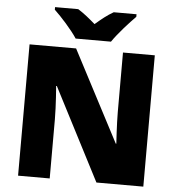

<svg xmlns="http://www.w3.org/2000/svg" viewBox="-60 -983 956 1040"><g transform="rotate(5 417.5 -463.5)"><path d="M640 -927H516C481 -907 453 -884 418 -854C383 -884 358 -905 323 -927H197V-913C235 -877 293 -813 323 -767H515C546 -813 606 -879 640 -913ZM249 -322C249 -395 240 -504 240 -502H244L503 0H758V-714H585V-391C585 -325 592 -221 592 -219H589L330 -714H77V0H249Z"/></g></svg>

Font: Noto Sans UI Black
Style: Regular
Weight: 900
Designer: Monotype Design Team
Foundry: Monotype Imaging Inc.
Version: Version 1.901